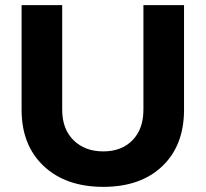

<svg xmlns="http://www.w3.org/2000/svg" viewBox="-20 -720 800 747"><path d="M64 -293V-700H222V-293Q222 -218 266 -174.5Q310 -131 382 -131Q453 -131 495.5 -174.5Q538 -218 538 -293V-700H696V-293Q696 -154 611.5 -73.5Q527 7 382 7Q236 7 150 -74Q64 -155 64 -293Z"/></svg>

Font: Trueno
Style: SBd
Weight: 600
Designer: Julieta Ulanovsky
Foundry: Julieta Ulanovsky
Version: Version 3.001b